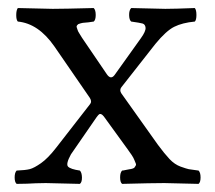

<svg xmlns="http://www.w3.org/2000/svg" viewBox="-20 -451 530 473"><path d="M182.1 -357.9 243.2 -268.1Q252.9 -253.9 262.2 -266.1L327.1 -356.9Q339.4 -374 338.6 -382.6Q337.9 -391.1 331.1 -393.1Q324.2 -395 303.2 -397.9Q298.3 -401.9 298.1 -413.8Q297.9 -425.8 303.2 -431.2Q377.4 -429.2 387.2 -429.2Q410.2 -429.2 460 -431.2Q463.9 -426.3 463.9 -414.1Q463.9 -401.9 460 -397.9Q429.2 -395 409.2 -385Q389.2 -375 362.8 -342.8L278.8 -235.8Q273.9 -229 278.8 -221.2L369.1 -94.2Q385.3 -72.3 397.7 -59.1Q410.2 -45.9 425 -40.5Q439.9 -35.2 445.1 -34.2Q450.2 -33.2 469.2 -30.8Q474.1 -25.9 474.1 -13.9Q474.1 -2 469.2 2Q395 0 384.8 0Q355 0 280.8 2Q275.9 -2 275.9 -13.9Q275.9 -25.9 280.8 -30.8Q283.7 -30.8 290.8 -32.5Q297.9 -34.2 299.8 -34.2Q301.8 -34.2 306.4 -35.6Q311 -37.1 311.5 -38.6Q312 -40 314 -42.5Q315.9 -44.9 314.5 -48.3Q313 -51.8 311 -56.9Q309.1 -62 304.4 -69.1Q299.8 -76.2 293.9 -84L235.8 -164.1Q231.9 -168.9 229 -169.9Q226.1 -170.9 224.1 -169.4Q222.2 -168 217.8 -162.1L154.8 -70.8Q141.6 -46.9 147.7 -40.5Q153.8 -34.2 176.8 -30.8Q181.6 -25.9 181.9 -13.9Q182.1 -2 176.8 2Q102.5 0 92.8 0Q76.7 0 67.9 0.5Q59.1 1 47.1 1.5Q35.2 2 21 2Q16.1 -2 16.1 -13.9Q16.1 -25.9 21 -30.8Q43 -31.7 53.5 -34.4Q64 -37.1 81.1 -49.1Q98.1 -61 118.2 -86.9L202.1 -194.8Q207 -200.7 201.2 -210L113.8 -336.9Q74.7 -393.1 23.9 -397.9Q20 -401.9 20 -413.8Q20 -425.8 23.9 -431.2Q98.1 -429.2 109.9 -429.2Q136.7 -429.2 210.9 -431.2Q215.8 -426.3 215.8 -414.1Q215.8 -401.9 210.9 -397.9Q206.1 -397 198 -396Q189.9 -395 187 -395Q184.1 -395 179 -393.6Q173.8 -392.1 172.9 -391.6Q171.9 -391.1 169.9 -388.7Q168 -386.2 168.9 -384Q169.9 -381.8 170.9 -377.9Q171.9 -374 175 -369.4Q178.2 -364.7 182.1 -357.9Z"/></svg>

Font: Linux Libertine Capitals
Style: Small Caps
Weight: 400
Designer: Philipp H. Poll
Foundry: Philipp H. Poll
Version: Version 5.1.3